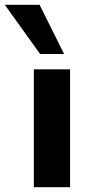

<svg xmlns="http://www.w3.org/2000/svg" viewBox="-83 -780 371 800"><path d="M58 0V-491H209V0ZM84 -555 -63 -760H82L184 -555Z"/></svg>

Font: Nunito Sans 12pt ExtraBold
Style: Regular
Weight: 800
Designer: Vernon Adams
Foundry: Vernon Adams
Version: Version 3.101;gftools[0.9.27]